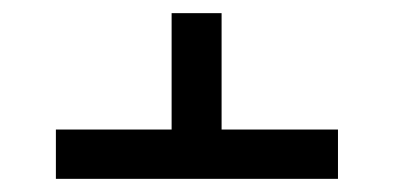

<svg xmlns="http://www.w3.org/2000/svg" viewBox="-20 -592 599 292"><path d="M65 -320V-395H241V-572H317V-395H494V-320Z"/></svg>

Font: Noto Serif Hebrew ExtraBold
Style: Regular
Weight: 800
Version: Version 2.003